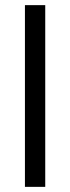

<svg xmlns="http://www.w3.org/2000/svg" viewBox="-20 -727 273 747"><path d="M156 0H77V-707H156Z"/></svg>

Font: Hind Vadodara
Style: Regular
Weight: 400
Designer: Hitesh Malaviya
Foundry: Indian Type Foundry
Version: Version 0.702;PS 1.0;hotconv 1.0.81;makeotf.lib2.5.63406